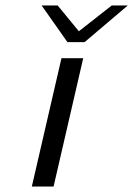

<svg xmlns="http://www.w3.org/2000/svg" viewBox="-20 -686 490 706"><path d="M133 -666H192L270 -571L391 -666H450L291 -531H228ZM97 0 206 -472H286L177 0Z"/></svg>

Font: Coval
Style: Light Italic
Weight: 300
Foundry: Context Ltd
Version: Version 001.000